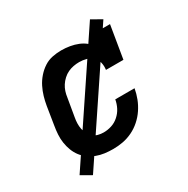

<svg xmlns="http://www.w3.org/2000/svg" viewBox="-151 -721 902 923"><g transform="rotate(-30 300.0 -260.0)"><path d="M254 8Q230 8 207 5Q184 2 163 -6Q142 -14 124 -27Q106 -40 93 -57Q80 -74 72 -95Q64 -116 60.5 -138.5Q57 -161 58.5 -185Q60 -209 64 -232L80 -332Q84 -356 91 -380Q98 -404 109.5 -427Q121 -450 138.5 -470Q156 -490 177.5 -504Q199 -518 224 -523Q249 -528 273 -528Q297 -528 320.5 -524Q344 -520 365 -511.5Q386 -503 403.5 -488.5Q421 -474 432 -455L443 -520H540L510 -339H413Q416 -359 411.5 -379Q407 -399 393.5 -412Q380 -425 360 -430.5Q340 -436 320 -436Q304 -436 288 -433Q272 -430 257 -423Q242 -416 229 -404Q216 -392 207 -378Q198 -364 193 -348.5Q188 -333 186 -317L169 -217Q166 -201 165.5 -185Q165 -169 168 -154Q171 -139 178 -125Q185 -111 196.5 -101.5Q208 -92 223 -88Q238 -84 254 -84Q276 -84 298 -91Q320 -98 338 -114Q356 -130 366.5 -150.5Q377 -171 381 -194H488Q483 -166 473 -140Q463 -114 447 -90Q431 -66 409 -46.5Q387 -27 361 -14.5Q335 -2 308 3Q281 8 254 8ZM106 68 50 36 468 -588 524 -556Z"/></g></svg>

Font: Iosevka Etoile SmBdObl
Style: Regular
Weight: 600
Italic angle: -9°
Designer: Belleve Invis
Foundry: Belleve Invis
Version: Version 15.5.2; ttfautohint (v1.8.4)